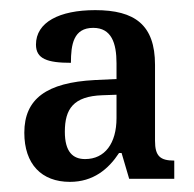

<svg xmlns="http://www.w3.org/2000/svg" viewBox="-20 -739 382 379"><path d="M118 -380C164 -380 194 -405 215 -437H220L235 -386H324V-422C296 -422 286 -431 286 -461V-611C286 -690 246 -719 168 -719C97 -719 51 -695 51 -651C51 -623 73 -615 120 -615C120 -651 125 -684 164 -684C200 -684 210 -654 210 -614V-583L167 -581C72 -576 28 -544 28 -477C28 -415 62 -380 118 -380ZM148 -425C124 -425 108 -439 108 -479C108 -524 125 -549 182 -551L210 -552V-506C210 -456 187 -425 148 -425Z"/></svg>

Font: Noto Serif Devanagari Condensed Medium
Style: Regular
Weight: 500
Width: 3
Designer: Universal Thirst, Indian Type Foundry and the Monotype Design Team
Foundry: Monotype Imaging Inc.
Version: Version 2.004